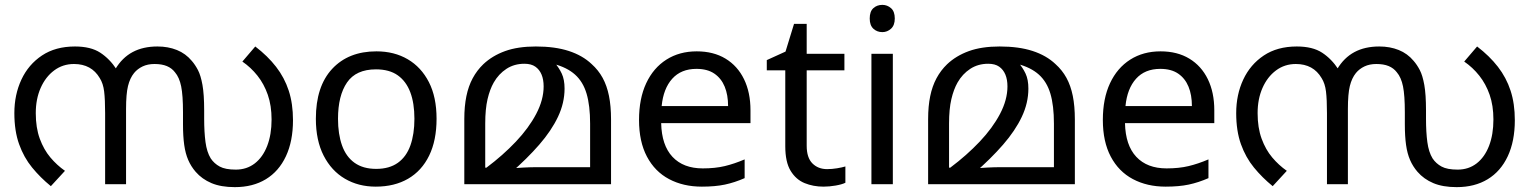

<svg xmlns="http://www.w3.org/2000/svg" viewBox="-20 -757 6284 789"><path d="M627 -566Q671 -566 707 -551.5Q743 -537 768 -507Q782 -491 793.5 -469Q805 -447 812 -408Q819 -369 819 -303V-269Q819 -214 824.5 -173Q830 -132 846 -106Q860 -85 883 -72.5Q906 -60 949 -60Q994 -60 1027 -85.5Q1060 -111 1078 -157.5Q1096 -204 1096 -266Q1096 -323 1080.5 -367.5Q1065 -412 1038 -446Q1011 -480 976 -504L1029 -566Q1080 -527 1114.5 -482.5Q1149 -438 1166.5 -384.5Q1184 -331 1184 -263Q1184 -177 1155 -115Q1126 -53 1072.5 -20.5Q1019 12 945 12Q888 12 849 -4.5Q810 -21 784 -51Q765 -73 753.5 -99.5Q742 -126 737 -161.5Q732 -197 732 -246V-295Q732 -365 724.5 -402Q717 -439 699 -460Q686 -477 665.5 -485.5Q645 -494 615 -494Q587 -494 566 -484Q545 -474 531 -457Q514 -436 506 -403.5Q498 -371 498 -309V0H412V-292Q412 -348 408 -381Q404 -414 390 -436Q373 -465 346.5 -479.5Q320 -494 284 -494Q238 -494 202.5 -467.5Q167 -441 147 -395.5Q127 -350 127 -292Q127 -232 143.5 -187Q160 -142 187 -110Q214 -78 247 -55L189 8Q146 -27 112 -68.5Q78 -110 58.5 -164.5Q39 -219 39 -292Q39 -368 68 -430Q97 -492 152.5 -529Q208 -566 288 -566Q353 -566 392 -540.5Q431 -515 459 -472L454 -473Q482 -520 525 -543Q568 -566 627 -566Z M1774 -269Q1774 -180 1743.5 -117.5Q1713 -55 1657 -22.5Q1601 10 1524 10Q1453 10 1397.5 -22.5Q1342 -55 1310 -117.5Q1278 -180 1278 -269Q1278 -402 1345 -474Q1412 -546 1527 -546Q1600 -546 1655.5 -513.5Q1711 -481 1742.5 -419.5Q1774 -358 1774 -269ZM1369 -269Q1369 -206 1385.5 -159.5Q1402 -113 1437 -88Q1472 -63 1526 -63Q1580 -63 1615 -88Q1650 -113 1666.5 -159.5Q1683 -206 1683 -269Q1683 -333 1666 -378Q1649 -423 1614.5 -447.5Q1580 -472 1525 -472Q1443 -472 1406 -418Q1369 -364 1369 -269Z M2182 -566Q2261 -566 2317.5 -547.5Q2374 -529 2411 -494Q2439 -469 2456.5 -437Q2474 -405 2482.5 -363Q2491 -321 2491 -266V0H1888V-268Q1888 -320 1896.5 -361.5Q1905 -403 1922.5 -435.5Q1940 -468 1966 -493Q2003 -528 2055.5 -547Q2108 -566 2182 -566ZM2135 -495Q2093 -495 2061 -474Q2029 -453 2009 -418Q1993 -390 1983.5 -349.5Q1974 -309 1974 -249V-68H1979Q2047 -119 2100 -175Q2153 -231 2183.5 -289Q2214 -347 2214 -402Q2214 -430 2205.5 -450.5Q2197 -471 2180 -483Q2163 -495 2135 -495ZM2300 -393Q2300 -334 2273 -277Q2246 -220 2196 -162.5Q2146 -105 2077 -45L2075 -65Q2104 -67 2132 -68.5Q2160 -70 2188 -70H2405V-249Q2405 -323 2390.5 -372Q2376 -421 2343 -450.5Q2310 -480 2256 -494L2258 -501Q2277 -479 2288.5 -454.5Q2300 -430 2300 -393Z M2843 -546Q2912 -546 2961.5 -516Q3011 -486 3037.5 -431.5Q3064 -377 3064 -304V-251H2697Q2699 -160 2743.5 -112.5Q2788 -65 2868 -65Q2919 -65 2958.5 -74.5Q2998 -84 3040 -102V-25Q2999 -7 2959 1.5Q2919 10 2864 10Q2788 10 2729.5 -21Q2671 -52 2638.5 -113.5Q2606 -175 2606 -264Q2606 -352 2635.5 -415Q2665 -478 2718.5 -512Q2772 -546 2843 -546ZM2842 -474Q2779 -474 2742.5 -433.5Q2706 -393 2699 -321H2972Q2972 -367 2958 -401Q2944 -435 2915.5 -454.5Q2887 -474 2842 -474Z M3379 -62Q3399 -62 3420 -65.5Q3441 -69 3454 -73V-6Q3440 1 3414 5.5Q3388 10 3364 10Q3322 10 3286.5 -4.5Q3251 -19 3229 -55Q3207 -91 3207 -156V-468H3131V-510L3208 -545L3243 -659H3295V-536H3450V-468H3295V-158Q3295 -109 3318.5 -85.5Q3342 -62 3379 -62Z M3649 -536V0H3561V-536ZM3606 -737Q3626 -737 3641.5 -723.5Q3657 -710 3657 -681Q3657 -653 3641.5 -639Q3626 -625 3606 -625Q3584 -625 3569 -639Q3554 -653 3554 -681Q3554 -710 3569 -723.5Q3584 -737 3606 -737Z M4088 -566Q4167 -566 4223.5 -547.5Q4280 -529 4317 -494Q4345 -469 4362.5 -437Q4380 -405 4388.5 -363Q4397 -321 4397 -266V0H3794V-268Q3794 -320 3802.5 -361.5Q3811 -403 3828.5 -435.5Q3846 -468 3872 -493Q3909 -528 3961.5 -547Q4014 -566 4088 -566ZM4041 -495Q3999 -495 3967 -474Q3935 -453 3915 -418Q3899 -390 3889.5 -349.5Q3880 -309 3880 -249V-68H3885Q3953 -119 4006 -175Q4059 -231 4089.5 -289Q4120 -347 4120 -402Q4120 -430 4111.5 -450.5Q4103 -471 4086 -483Q4069 -495 4041 -495ZM4206 -393Q4206 -334 4179 -277Q4152 -220 4102 -162.5Q4052 -105 3983 -45L3981 -65Q4010 -67 4038 -68.5Q4066 -70 4094 -70H4311V-249Q4311 -323 4296.5 -372Q4282 -421 4249 -450.5Q4216 -480 4162 -494L4164 -501Q4183 -479 4194.5 -454.5Q4206 -430 4206 -393Z M4749 -546Q4818 -546 4867.5 -516Q4917 -486 4943.5 -431.5Q4970 -377 4970 -304V-251H4603Q4605 -160 4649.5 -112.5Q4694 -65 4774 -65Q4825 -65 4864.5 -74.5Q4904 -84 4946 -102V-25Q4905 -7 4865 1.5Q4825 10 4770 10Q4694 10 4635.5 -21Q4577 -52 4544.5 -113.5Q4512 -175 4512 -264Q4512 -352 4541.5 -415Q4571 -478 4624.5 -512Q4678 -546 4749 -546ZM4748 -474Q4685 -474 4648.5 -433.5Q4612 -393 4605 -321H4878Q4878 -367 4864 -401Q4850 -435 4821.5 -454.5Q4793 -474 4748 -474Z M5648 -566Q5692 -566 5728 -551.5Q5764 -537 5789 -507Q5803 -491 5814.5 -469Q5826 -447 5833 -408Q5840 -369 5840 -303V-269Q5840 -214 5845.5 -173Q5851 -132 5867 -106Q5881 -85 5904 -72.5Q5927 -60 5970 -60Q6015 -60 6048 -85.5Q6081 -111 6099 -157.5Q6117 -204 6117 -266Q6117 -323 6101.5 -367.5Q6086 -412 6059 -446Q6032 -480 5997 -504L6050 -566Q6101 -527 6135.5 -482.5Q6170 -438 6187.5 -384.5Q6205 -331 6205 -263Q6205 -177 6176 -115Q6147 -53 6093.5 -20.5Q6040 12 5966 12Q5909 12 5870 -4.5Q5831 -21 5805 -51Q5786 -73 5774.5 -99.5Q5763 -126 5758 -161.5Q5753 -197 5753 -246V-295Q5753 -365 5745.5 -402Q5738 -439 5720 -460Q5707 -477 5686.5 -485.5Q5666 -494 5636 -494Q5608 -494 5587 -484Q5566 -474 5552 -457Q5535 -436 5527 -403.5Q5519 -371 5519 -309V0H5433V-292Q5433 -348 5429 -381Q5425 -414 5411 -436Q5394 -465 5367.5 -479.5Q5341 -494 5305 -494Q5259 -494 5223.5 -467.5Q5188 -441 5168 -395.5Q5148 -350 5148 -292Q5148 -232 5164.5 -187Q5181 -142 5208 -110Q5235 -78 5268 -55L5210 8Q5167 -27 5133 -68.5Q5099 -110 5079.5 -164.5Q5060 -219 5060 -292Q5060 -368 5089 -430Q5118 -492 5173.5 -529Q5229 -566 5309 -566Q5374 -566 5413 -540.5Q5452 -515 5480 -472L5475 -473Q5503 -520 5546 -543Q5589 -566 5648 -566Z"/></svg>

Font: lmalayalam15
Style: Book
Weight: 400
Designer: Jelle Bosma - Monotype Design Team
Foundry: Monotype Imaging Inc.
Version: Version 2.003